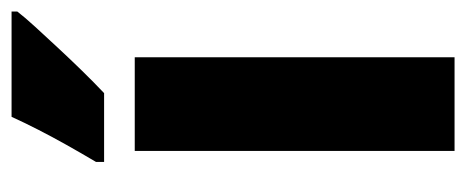

<svg xmlns="http://www.w3.org/2000/svg" viewBox="-257 -549 806 332"><g transform="rotate(-90 146.0 -383.0)"><path d="M213 0H51V-553H213ZM292 -756Q282 -743 265.5 -725Q249 -707 229.5 -686Q210 -665 190 -644.5Q170 -624 151 -606H32V-620Q48 -647 62 -672Q76 -697 88 -720.5Q100 -744 110 -766H292Z"/></g></svg>

Font: Noto Sans Khmer ExtraCondensed Black
Style: Regular
Weight: 900
Width: 2
Designer: Danh Hong and the Monotype Design Team
Foundry: Monotype Imaging Inc.
Version: Version 2.004